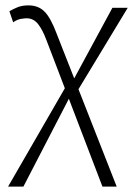

<svg xmlns="http://www.w3.org/2000/svg" viewBox="-20 -479 507 714"><path d="M361 215 153 -329Q139 -367 122 -389Q105 -411 79 -411Q70 -411 56.5 -408.5Q43 -406 29 -396L15 -437Q28 -445 45 -452Q62 -459 86 -459Q123 -459 146 -435.5Q169 -412 191 -353L414 215ZM10 215 227 -161 246 -131 67 215ZM259 -126 240 -158 398 -450H455Z"/></svg>

Font: Ancizar Sans Thin
Style: Italic
Weight: 100
Italic angle: -4°
Designer: Cesar Puertas, Viviana Monsalve, Julian Moncada, Julian Prieto, Jose Castro, Mariel Hernandez, Felipe Aragon, Sara Alarc
Version: Version 8.100